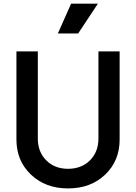

<svg xmlns="http://www.w3.org/2000/svg" viewBox="-20 -1029 752 1061"><path d="M299.8 -844.2 373 -1008.8H521L412.1 -844.2ZM356 12.2Q231 12.2 150.9 -64.2Q70.8 -140.6 70.8 -257.8V-745.1H189V-263.2Q189 -189.5 235.6 -142.8Q282.2 -96.2 356 -96.2Q430.2 -96.2 477.1 -142.8Q523.9 -189.5 523.9 -263.2V-745.1H641.1V-257.8Q641.1 -140.6 561.3 -64.2Q481.4 12.2 356 12.2Z"/></svg>

Font: Plus Jakarta Sans SemiBold
Style: Regular
Weight: 600
Designer: Gumpita Rahayu
Foundry: Tokotype
Version: Version 2.006